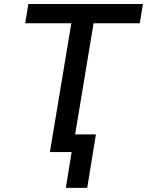

<svg xmlns="http://www.w3.org/2000/svg" viewBox="-20 -747 722 943"><path d="M103.7 -632.8H330.3L225.1 0H331.7L303.3 175.8H408.4L451 -87H349.1L439.6 -632.8H666.5L682.2 -727.3H119.3Z"/></svg>

Font: Magic Ui Pro Medium
Style: Italic
Weight: 500
Italic angle: -9.39999°
Designer: Stefan Endress, Andreas Faust
Version: Version 1.000;FEAKit 1.0